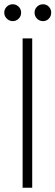

<svg xmlns="http://www.w3.org/2000/svg" viewBox="-26 -880 260 900"><path d="M80 0V-700H125V0ZM34 -781Q18 -781 6 -792.5Q-6 -804 -6 -821Q-6 -837 5.5 -848.5Q17 -860 34 -860Q50 -860 61.5 -848.5Q73 -837 73 -821Q73 -804 61.5 -792.5Q50 -781 34 -781ZM176 -781Q159 -781 147.5 -792.5Q136 -804 136 -821Q136 -837 147.5 -848.5Q159 -860 176 -860Q192 -860 203 -848.5Q214 -837 214 -821Q214 -804 203 -792.5Q192 -781 176 -781Z"/></svg>

Font: DM Sans 10pt ExtraLight
Style: Regular
Weight: 250
Version: Version 4.004;gftools[0.9.30]